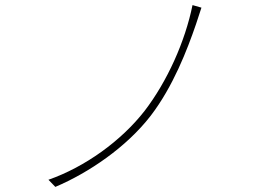

<svg xmlns="http://www.w3.org/2000/svg" viewBox="-20 -737 1040 753"><path d="M770 -707 735 -717C706 -574 636 -418 547 -302C455 -184 313 -82 170 -32L197 -4C329 -60 476 -160 571 -283C659 -398 714 -541 749 -643Z"/></svg>

Font: Source Han Sans CN ExtraLight
Style: Regular
Weight: 250
Designer: Ryoko NISHIZUKA (kana & ideographs); Paul D. Hunt (Latin, Greek & Cyrillic); Wenlong ZHANG (bopomofo); Sandoll Communica
Foundry: Adobe Systems Incorporated
Version: Version 1.004;PS 1.004;hotconv 16.6.51;makeotf.lib2.5.65220